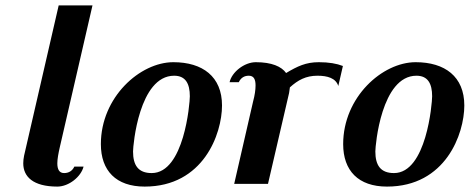

<svg xmlns="http://www.w3.org/2000/svg" viewBox="-20 -680 1737 710"><path d="M197 -660 69 -104C67 -94 66 -85 66 -76C66 -27 102 10 192 10C235 10 280 -27 289 -64H255C247 -47 233 -40 217 -40C199 -40 192 -54 192 -76C192 -92 196 -113 201 -135L322 -660Z M682 -324C682 -298 661 -40 541 -40C491 -40 472 -69 472 -120C472 -142 494 -400 624 -400C666 -400 682 -371 682 -324ZM801 -290C801 -397 729 -450 621 -450C498 -450 353 -321 353 -147C353 -49 409 10 515 10C732 10 801 -185 801 -290Z M1231 -362 1248 -436C1225 -445 1196 -450 1159 -450C1111 -450 1080 -435 1038 -410C1021 -434 985 -450 926 -450C883 -450 837 -413 829 -376H863C871 -393 884 -400 900 -400C919 -400 925 -386 925 -364C925 -348 922 -327 916 -305L846 0H971L1049 -336L1052 -357C1082 -384 1111 -400 1154 -400C1191 -400 1222 -391 1231 -362Z M1578 -324C1578 -298 1557 -40 1437 -40C1387 -40 1368 -69 1368 -120C1368 -142 1390 -400 1520 -400C1562 -400 1578 -371 1578 -324ZM1697 -290C1697 -397 1625 -450 1517 -450C1394 -450 1249 -321 1249 -147C1249 -49 1305 10 1411 10C1628 10 1697 -185 1697 -290Z"/></svg>

Font: Pfennig
Style: BoldItalic
Weight: 700
Italic angle: -13°
Version: Version 20100423